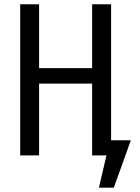

<svg xmlns="http://www.w3.org/2000/svg" viewBox="-20 -726 655 897"><path d="M410.3 0V-335.4H162.6V0H74.4V-706.2H162.6V-407.7H410.3V-706.2H499V-70.8H591.3L511.8 150.8H442.1L477.4 0Z"/></svg>

Font: FiraCode Nerd Font
Style: Regular
Weight: 400
Designer: Carrois Corporate, Edenspiekermann AG, Nikita Prokopov
Foundry: Carrois Corporate, Edenspiekermann AG, Nikita Prokopov
Version: Version 6.002;Nerd Fonts 2.1.0